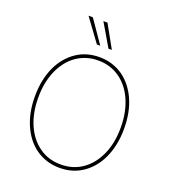

<svg xmlns="http://www.w3.org/2000/svg" viewBox="-169 -1084 1085 1218"><g transform="rotate(20 373.5 -475.0)"><path d="M72.4 0ZM373.6 9.9Q326.7 9.9 286.4 -3Q246.1 -16 212.9 -39.4Q179.7 -62.9 153.9 -95.7Q128.2 -128.6 110.4 -168.7Q72.4 -253.2 72.4 -363.6Q72.4 -421.9 82.7 -471.8Q93 -521.7 112 -562.7Q131 -603.7 157.5 -635.7Q183.9 -667.6 216.3 -690Q283.7 -737.2 373.6 -737.2Q420.5 -737.2 460.8 -724.3Q501.1 -711.3 534.1 -687.9Q567.1 -664.4 592.9 -631.6Q618.6 -598.7 636.7 -558.9Q674.7 -474.4 674.7 -363.6Q674.7 -305.4 664.2 -255.5Q653.8 -205.6 634.9 -164.6Q616.1 -123.6 589.7 -91.6Q563.2 -59.7 530.9 -37.3Q463.4 9.9 373.6 9.9ZM373.6 -12.8Q456.7 -12.8 519.2 -56.8Q582 -100.9 617.2 -180.4Q652 -258.5 652 -360.4V-363.6Q652.3 -415.5 643.1 -461.6Q633.9 -507.8 616.7 -547.1Q599.4 -586.3 574.8 -617.4Q550.1 -648.4 519 -670.3Q487.9 -692.1 451.2 -703.5Q414.4 -714.8 373.6 -714.5Q332.7 -714.8 296.2 -703.5Q259.6 -692.1 228.5 -670.6Q197.4 -649.1 172.6 -617.9Q147.7 -586.6 130.5 -547.6Q113.3 -508.5 104 -462.2Q94.8 -415.8 95.2 -363.6Q95.2 -260.7 130 -180.8Q164.8 -101.9 227.6 -57.5Q289.8 -12.8 373.6 -12.8ZM352.3 -806.8H329.5L217.3 -960.2H246.4ZM430.4 -806.8H407.7L317.5 -960.2H345.2Z"/></g></svg>

Font: Linik Sans Thin
Style: Regular
Weight: 100
Designer: Fonts by Rasmus Andersson / Changes by Cristiano Sobral with parts from Marc Monis
Foundry: rsms
Version: Version 3.020; ttfautohint (v1.6)